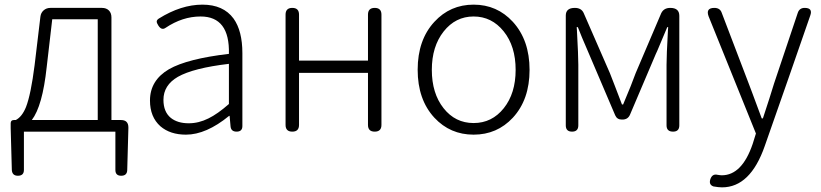

<svg xmlns="http://www.w3.org/2000/svg" viewBox="-20 -567 3535 827"><path d="M57 190Q33 190 31 166L26 -15V-36Q26 -50 40 -50H48Q75 -64 92 -106Q113 -160 129 -286L154 -495Q156 -512 168 -522.5Q180 -533 197 -533H419Q438 -533 449 -522Q460 -511 460 -492V-50H501Q533 -50 533 -18V-15L528 166Q527 190 502 190Q477 190 477 165V0H280H83V165Q83 190 57 190ZM117 -50H259H401V-484H205L181 -277Q163 -110 117 -50Z M781 13Q713 13 671 -23Q626 -63 626 -134Q626 -221 708 -269Q787 -314 966 -335Q970 -496 844 -496Q766 -496 693 -447Q676 -435 662 -457Q655 -468 655 -474Q655 -481 664 -487Q760 -547 852 -547Q942 -547 986 -487Q1024 -434 1024 -338V-169V-24Q1024 0 999 0Q975 0 973 -23L969 -68H967Q868 13 781 13ZM793 -36Q836 -36 878 -57Q917 -76 966 -119V-205V-292Q813 -274 746 -236Q684 -200 684 -137Q684 -85 716 -59Q745 -36 793 -36Z M1239 0Q1210 0 1210 -29V-504Q1210 -533 1239 -533Q1268 -533 1268 -504V-306H1565V-504Q1565 -533 1594 -533Q1623 -533 1623 -504V-29Q1623 0 1594 0Q1565 0 1565 -29V-253H1416H1268V-29Q1268 0 1239 0Z M2020 13Q1919 13 1851 -60Q1779 -138 1779 -266.5Q1779 -395 1851 -473Q1919 -547 2020 -547Q2121 -547 2189 -473Q2261 -394 2261 -266Q2261 -138 2189 -60Q2121 13 2020 13ZM2020 -37Q2099 -37 2150 -101Q2201 -165 2201 -266Q2201 -368 2149.5 -432Q2098 -496 2020 -496Q1942 -496 1891 -431.5Q1840 -367 1840 -266Q1840 -165 1890.5 -101Q1941 -37 2020 -37Z M2444 0Q2417 0 2417 -27V-500Q2417 -533 2456 -533Q2484 -533 2494 -511L2607 -252Q2614 -234 2628 -198Q2649 -144 2659 -117H2664Q2702 -207 2718 -252L2828 -510Q2839 -533 2867 -533Q2906 -533 2906 -499V-266V-27Q2906 0 2879 0Q2851 0 2851 -27V-288Q2851 -327 2857 -436Q2858 -445 2858 -450H2854Q2840 -416 2811 -348Q2807 -339 2805 -335L2694 -74Q2685 -52 2661 -52H2658Q2638 -52 2630 -70L2517 -335Q2516 -337 2514 -342Q2483 -413 2469 -450H2464Q2464 -445 2465 -436Q2471 -327 2471 -288V-27Q2471 0 2444 0Z M3090 240Q3075 240 3053 236Q3033 229 3039 207Q3047 180 3071 186Q3083 188 3089 188Q3176 188 3222 53L3236 8L3032 -497Q3019 -533 3057 -533Q3082 -533 3089 -511L3205 -207Q3209 -195 3219 -170Q3247 -93 3261 -57H3266Q3275 -84 3294 -143Q3308 -187 3314 -207L3416 -511Q3423 -533 3446 -533Q3482 -533 3470 -500L3378 -235L3274 62Q3212 240 3090 240Z"/></svg>

Font: GenSenRounded TW L
Style: Regular
Weight: 300
Version: Version 1.501;PS 1;hotconv 16.6.51;makeotf.lib2.5.65220